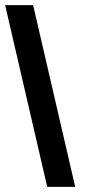

<svg xmlns="http://www.w3.org/2000/svg" viewBox="-33 -728 347 748"><path d="M-13 -708H96L260 0H151Z"/></svg>

Font: Cairo SemiBold
Style: Italic
Weight: 600
Italic angle: -13°
Designer: Mohamed Gaber, Accademia di Belle Arti di Urbino and others
Foundry: Kief Type Foundry, Accademia di Belle Arti di Urbino and others
Version: Version 3.011